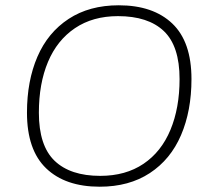

<svg xmlns="http://www.w3.org/2000/svg" viewBox="-20 -698 791 726"><path d="M82 -272Q82 -392 121.5 -483.5Q161 -575 239.5 -626.5Q318 -678 429 -678Q559 -678 631.5 -609Q704 -540 704 -399Q704 -279 664.5 -187Q625 -95 546.5 -43.5Q468 8 357 8Q227 8 154.5 -61.5Q82 -131 82 -272ZM659 -399Q659 -524 599.5 -580.5Q540 -637 426 -637Q331 -637 263.5 -591.5Q196 -546 161.5 -464Q127 -382 127 -272Q127 -147 186.5 -90Q246 -33 359 -33Q455 -33 522.5 -78.5Q590 -124 624.5 -207Q659 -290 659 -399Z"/></svg>

Font: SN Pro Thin
Style: Italic
Weight: 200
Italic angle: -9°
Designer: Tobias Whetton
Foundry: Supernotes
Version: Version 1.003;Glyphs 3.3 (3324)